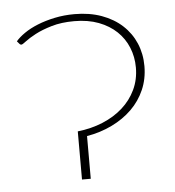

<svg xmlns="http://www.w3.org/2000/svg" viewBox="-43 -538 527 578"><g transform="rotate(-5 221.0 -249.0)"><path d="M23 -431.5Q32.5 -443 49.8 -455Q67 -467 90.5 -476.5Q114 -486 142.5 -492Q171 -498 202.5 -498Q248 -498 284.5 -484.8Q321 -471.5 346.5 -448Q372 -424.5 385.5 -392.8Q399 -361 399 -324Q399 -285.5 384.8 -252.8Q370.5 -220 345 -195Q319.5 -170 284.5 -153Q249.5 -136 208.5 -129V0H182V-145.5Q223 -150 258 -164.5Q293 -179 318.5 -201.8Q344 -224.5 358.5 -255Q373 -285.5 373 -322Q373 -354 361.5 -382.2Q350 -410.5 328 -431.5Q306 -452.5 273.8 -464.8Q241.5 -477 200 -477Q161 -477 131.5 -468.2Q102 -459.5 81.8 -448.8Q61.5 -438 50.2 -429.2Q39 -420.5 36 -420.5Q32 -420.5 29.5 -424Z"/></g></svg>

Font: Lato 2
Style: Regular
Weight: 200
Designer: Lukasz Dziedzic with Adam Twardoch and Botio Nikoltchev
Foundry: tyPoland Lukasz Dziedzic
Version: Version 2.015; 2015-08-06; http://www.latofonts.com/